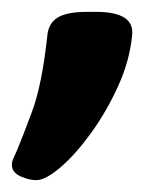

<svg xmlns="http://www.w3.org/2000/svg" viewBox="-69 -179 267 324"><path d="M-8 125Q-20 125 -34.5 118.5Q-49 112 -49 99Q-49 94 -46 87.5Q-43 81 -40 74Q-32 55 -15 9.5Q2 -36 11 -120Q13 -140 28.5 -149.5Q44 -159 78 -159H93Q158 -159 154 -120Q150 -77 130.5 -34Q111 9 85 45Q59 81 33.5 103Q8 125 -8 125Z"/></svg>

Font: Asap Condensed Condensed ExtraBold
Style: Italic
Weight: 800
Width: 3
Italic angle: -6°
Designer: Pablo Cosgaya
Foundry: Omnibus-Type
Version: Version 3.001; ttfautohint (v1.8.4.7-5d5b)